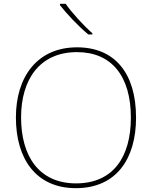

<svg xmlns="http://www.w3.org/2000/svg" viewBox="-20 -972 794 1002"><path d="M323 -952H293V-945C328 -900 388 -836 441 -792H462V-798C417 -838 352 -909 323 -952ZM690 -358C690 -590 579 -725 382 -725C177 -725 63 -574 63 -359C63 -143 168 10 376 10C587 10 690 -143 690 -358ZM90 -359C90 -556 186 -700 382 -700C562 -700 663 -575 663 -358C663 -156 573 -15 377 -15C182 -15 90 -159 90 -359Z"/></svg>

Font: Noto Sans Lao Thin
Style: Regular
Weight: 100
Designer: Monotype Design Team
Foundry: Monotype Imaging Inc.
Version: Version 2.003